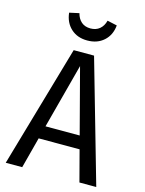

<svg xmlns="http://www.w3.org/2000/svg" viewBox="-131 -969 788 1047"><g transform="rotate(15 263.0 -446.0)"><path d="M377 -175H146L100 0H7L206 -689H321L518 0H423ZM358 -248 262 -614 165 -248ZM129 -880 184 -892Q192 -861 212 -844Q232 -827 263 -827Q294 -827 314.5 -844Q335 -861 343 -892L398 -880Q393 -825 356.5 -792Q320 -759 263 -759Q207 -759 171 -792Q135 -825 129 -880Z"/></g></svg>

Font: Fira Sans Condensed
Style: Regular
Weight: 400
Width: 3
Designer: bBox Type GmbH & Carrois Corporate GbR & Edenspiekermann AG
Foundry: bBox Type GmbH & Carrois Corporate GbR & Edenspiekermann AG
Version: Version 4.301